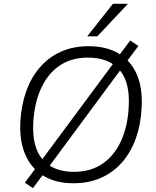

<svg xmlns="http://www.w3.org/2000/svg" viewBox="-20 -956 818 1010"><path d="M366 8Q275 8 210.5 -30Q146 -68 114 -140.5Q82 -213 87 -315Q92 -403 118 -476Q144 -549 190 -602Q236 -655 300.5 -684Q365 -713 446 -713Q539 -713 603.5 -675Q668 -637 699.5 -565Q731 -493 725 -390Q721 -302 695 -229Q669 -156 623 -103Q577 -50 512.5 -21Q448 8 366 8ZM369 -52Q457 -52 519.5 -95Q582 -138 617 -215Q652 -292 657 -393Q665 -524 608.5 -588.5Q552 -653 443 -653Q355 -653 293 -610.5Q231 -568 196 -491Q161 -414 155 -312Q148 -181 204.5 -116.5Q261 -52 369 -52ZM153 34 111 5 176 -83 200 -115 578 -625 600 -656 665 -743 708 -714 642 -626 618 -594 241 -84 218 -53ZM439 -765 574 -936H653L492 -765Z"/></svg>

Font: Nunito Sans 10pt Light
Style: Italic
Weight: 300
Italic angle: -9°
Designer: Vernon Adams
Foundry: Vernon Adams
Version: Version 3.101;gftools[0.9.27]